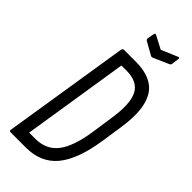

<svg xmlns="http://www.w3.org/2000/svg" viewBox="-259 -861 908 908"><g transform="rotate(45 195.0 -407.0)"><path d="M31 0Q22 0 23 -9L124 -646Q127 -655 134 -655H214Q322 -655 363 -589.5Q404 -524 383 -387L367 -280Q345 -135 289 -67.5Q233 0 133 0ZM94 -61H135Q208 -61 248 -113Q288 -165 305 -280L321 -390Q337 -497 311.5 -545.5Q286 -594 211 -594H178ZM337 -812Q349 -817 347 -807L342 -769Q341 -762 334 -759L257 -725Q250 -722 245 -725L181 -761Q174 -766 175 -773L181 -806Q183 -817 192 -812L257 -778Z"/></g></svg>

Font: Sofia Sans Extra Condensed
Style: Italic
Weight: 400
Italic angle: -9°
Designer: Botio Nikoltchev, Ani Petrova
Foundry: lettersoup
Version: Version 4.101; ttfautohint (v1.8.4.7-5d5b)